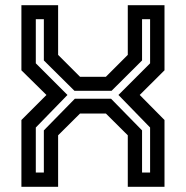

<svg xmlns="http://www.w3.org/2000/svg" viewBox="-20 -720 716 740"><path d="M62.5 0V-257.5L159 -354L62.5 -449V-700H204V-508.5L288.5 -424H388L472.5 -508.5V-700H614V-449L518.5 -354L614 -257.5V0H472.5V-198.5L388 -282.5H288.5L204 -198.5V0ZM118 -55H149V-217.5L268.5 -339.5H408L527.5 -217.5V-55H558.5V-228.5L436.5 -354L558.5 -476V-646H527.5V-487L410 -370H267L149 -487V-646H118V-476L240 -354L118 -228.5Z"/></svg>

Font: Tourney SemiBold
Style: Regular
Weight: 600
Version: Version 1.015